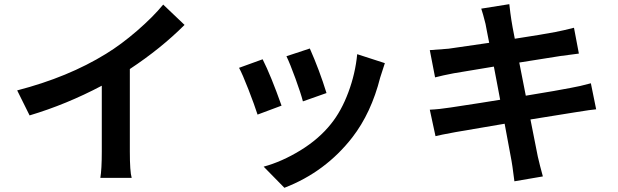

<svg xmlns="http://www.w3.org/2000/svg" viewBox="-20 -812 2970 922"><path d="M62.5 -377.9Q307.6 -441.4 489.3 -553.7Q562.5 -598.6 638.7 -664.6Q714.8 -730.5 763.7 -790L866.2 -692.4Q752.9 -579.1 603.5 -480.5V-84Q603.5 11.7 612.3 42H461.9Q468.8 1 468.8 -84V-400.4Q298.8 -310.5 122.1 -257.8Z M1467.8 -579.1Q1513.7 -475.6 1547.9 -365.2L1434.6 -325.2Q1424.8 -363.3 1398.9 -434.6Q1373 -505.9 1355.5 -542ZM1127.9 -486.3 1241.2 -527.3Q1281.2 -448.2 1332 -304.7L1216.8 -261.7Q1202.1 -307.6 1172.9 -382.8Q1143.6 -458 1127.9 -486.3ZM1246.1 -11.7Q1333 -35.2 1422.4 -89.8Q1511.7 -144.5 1569.3 -216.8Q1619.1 -278.3 1652.8 -368.7Q1686.5 -459 1695.3 -551.8L1828.1 -508.8Q1823.2 -494.1 1805.7 -439.5Q1762.7 -269.5 1671.9 -152.3Q1543 13.7 1345.7 89.8Z M2311.5 -697.3Q2298.8 -748 2291 -770.5L2425.8 -792Q2430.7 -747.1 2435.5 -716.8Q2439.5 -689.5 2452.1 -626Q2585.9 -646.5 2646.5 -658.2Q2686.5 -666 2736.3 -678.7L2759.8 -554.7Q2756.8 -554.7 2670.9 -543Q2626 -535.2 2473.6 -511.7L2504.9 -352.5Q2666 -378.9 2718.8 -389.6Q2764.6 -397.5 2817.4 -412.1L2842.8 -287.1Q2824.2 -286.1 2740.2 -272.5L2527.3 -238.3Q2538.1 -184.6 2562.5 -60.5Q2572.3 -17.6 2586.9 35.2L2450.2 58.6Q2438.5 -32.2 2436.5 -39.1L2403.3 -217.8Q2239.3 -190.4 2168 -177.7Q2088.9 -163.1 2071.3 -158.2L2043.9 -285.2Q2087.9 -287.1 2144.5 -295.9Q2312.5 -321.3 2381.8 -333Q2376 -364.3 2365.2 -420.9Q2354.5 -477.5 2351.6 -492.2Q2201.2 -467.8 2158.2 -460Q2106.4 -450.2 2069.3 -440.4L2043.9 -571.3Q2101.6 -575.2 2133.8 -578.1Q2158.2 -581.1 2329.1 -606.4Q2324.2 -631.8 2317.9 -663.6Q2311.5 -695.3 2311.5 -697.3Z"/></svg>

Font: Min Sans Bold
Style: Regular
Weight: 700
Designer: Jinseong-Kim, NotoSansCJK, Nunito
Foundry: Jinseong-Kim
Version: Version 1.400;Glyphs 3.1.2 (3151)